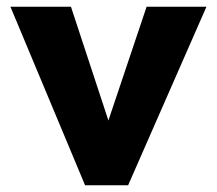

<svg xmlns="http://www.w3.org/2000/svg" viewBox="-20 -551 645 571"><path d="M11 -531H191L321.6 -134.4L281.6 -130.8L416 -531H594L361 0H233Z"/></svg>

Font: Easer Grotesk Variable
Style: Regular
Weight: 400
Designer: Boardeaser, Bonnie Shaver-Troup, Thomas Jockin
Foundry: Lexend
Version: Version 1.001;Glyphs 3.1.2 (3151)